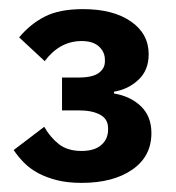

<svg xmlns="http://www.w3.org/2000/svg" viewBox="-20 -724 385 421"><path d="M152 -554Q183 -554 196.5 -564Q210 -574 210 -589V-593Q210 -610 197 -622Q184 -634 159 -634Q111 -634 78 -590L22 -642Q46 -671 78 -687.5Q110 -704 162 -704Q228 -704 267 -677Q306 -650 306 -605Q306 -570 283.5 -549Q261 -528 230 -523V-519Q266 -513 289 -491Q312 -469 312 -432Q312 -381 270 -352Q228 -323 159 -323Q128 -323 104.5 -329Q81 -335 63.5 -344.5Q46 -354 33 -367Q20 -380 10 -395L77 -446Q90 -423 109 -408Q128 -393 159 -393Q187 -393 202 -406Q217 -419 217 -440V-443Q217 -463 199.5 -472.5Q182 -482 152 -482H116V-554Z"/></svg>

Font: IBMPlexSans-SemiBold
Style: Regular
Weight: 600
Designer: Mike Abbink, Paul van der Laan, Pieter van Rosmalen
Foundry: Bold Monday
Version: Version 3.1